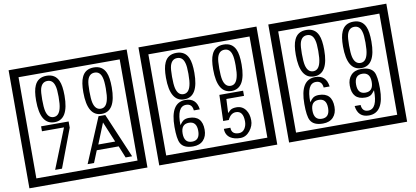

<svg xmlns="http://www.w3.org/2000/svg" viewBox="-88 -1276 3641 1682"><g transform="rotate(-10 1732.5 -435.0)"><path d="M1103 90H53V-960H1103ZM1028 15V-885H128V15ZM497 -656Q497 -442 371 -442Q244 -442 244 -656Q244 -744 265 -789Q294 -855 371 -855Q448 -855 477 -789Q497 -745 497 -656ZM444 -656Q444 -723 435 -752Q420 -809 371 -809Q322 -809 306 -752Q298 -723 298 -656Q298 -587 306 -553Q322 -488 371 -488Q419 -488 435 -554Q444 -587 444 -656ZM917 -656Q917 -442 791 -442Q664 -442 664 -656Q664 -744 685 -789Q714 -855 791 -855Q868 -855 897 -789Q917 -745 917 -656ZM864 -656Q864 -723 855 -752Q840 -809 791 -809Q742 -809 726 -752Q718 -723 718 -656Q718 -587 726 -553Q742 -488 791 -488Q839 -488 855 -554Q864 -587 864 -656ZM493 -372 364 -30H303L444 -383H248V-427H493ZM988 -30H930L887 -136H692L649 -30H592L759 -427H819ZM864 -183 788 -366 714 -183Z M2258 90H1208V-960H2258ZM2183 15V-885H1283V15ZM1652 -656Q1652 -442 1526 -442Q1399 -442 1399 -656Q1399 -744 1420 -789Q1449 -855 1526 -855Q1603 -855 1632 -789Q1652 -745 1652 -656ZM1599 -656Q1599 -723 1590 -752Q1575 -809 1526 -809Q1477 -809 1461 -752Q1453 -723 1453 -656Q1453 -587 1461 -553Q1477 -488 1526 -488Q1574 -488 1590 -554Q1599 -587 1599 -656ZM2072 -656Q2072 -442 1946 -442Q1819 -442 1819 -656Q1819 -744 1840 -789Q1869 -855 1946 -855Q2023 -855 2052 -789Q2072 -745 2072 -656ZM2019 -656Q2019 -723 2010 -752Q1995 -809 1946 -809Q1897 -809 1881 -752Q1873 -723 1873 -656Q1873 -587 1881 -553Q1897 -488 1946 -488Q1994 -488 2010 -554Q2019 -587 2019 -656ZM1654 -149Q1654 -91 1621.5 -56.5Q1589 -22 1530 -22Q1446 -22 1419 -73Q1398 -111 1398 -219Q1398 -435 1532 -435Q1630 -435 1643 -332H1590Q1585 -392 1531 -392Q1448 -392 1452 -225Q1473 -253 1483 -260Q1503 -275 1536 -275Q1654 -275 1654 -149ZM1597 -149Q1597 -233 1528 -233Q1458 -233 1458 -149Q1458 -65 1528 -65Q1597 -65 1597 -149ZM2070 -160Q2071 -111 2035.5 -67Q2000 -23 1951 -23Q1896 -23 1861 -46Q1821 -74 1821 -127H1879Q1879 -67 1945 -67Q1979 -67 1998 -97Q2015 -124 2015 -159Q2015 -253 1950 -253Q1903 -253 1877 -196H1827L1834 -427H2045V-381H1888L1882 -257Q1895 -269 1908 -281Q1927 -294 1962 -294Q2014 -294 2044 -252Q2070 -215 2070 -160Z M3413 90H2363V-960H3413ZM3338 15V-885H2438V15ZM2807 -656Q2807 -442 2681 -442Q2554 -442 2554 -656Q2554 -744 2575 -789Q2604 -855 2681 -855Q2758 -855 2787 -789Q2807 -745 2807 -656ZM2754 -656Q2754 -723 2745 -752Q2730 -809 2681 -809Q2632 -809 2616 -752Q2608 -723 2608 -656Q2608 -587 2616 -553Q2632 -488 2681 -488Q2729 -488 2745 -554Q2754 -587 2754 -656ZM3227 -656Q3227 -442 3101 -442Q2974 -442 2974 -656Q2974 -744 2995 -789Q3024 -855 3101 -855Q3178 -855 3207 -789Q3227 -745 3227 -656ZM3174 -656Q3174 -723 3165 -752Q3150 -809 3101 -809Q3052 -809 3036 -752Q3028 -723 3028 -656Q3028 -587 3036 -553Q3052 -488 3101 -488Q3149 -488 3165 -554Q3174 -587 3174 -656ZM2809 -149Q2809 -91 2776.5 -56.5Q2744 -22 2685 -22Q2601 -22 2574 -73Q2553 -111 2553 -219Q2553 -435 2687 -435Q2785 -435 2798 -332H2745Q2740 -392 2686 -392Q2603 -392 2607 -225Q2628 -253 2638 -260Q2658 -275 2691 -275Q2809 -275 2809 -149ZM2752 -149Q2752 -233 2683 -233Q2613 -233 2613 -149Q2613 -65 2683 -65Q2752 -65 2752 -149ZM3229 -238Q3229 -22 3094 -22Q2997 -22 2984 -125H3037Q3041 -65 3095 -65Q3178 -65 3175 -232Q3154 -205 3144 -197Q3124 -182 3090 -182Q2973 -182 2973 -308Q2973 -366 3005.5 -400.5Q3038 -435 3096 -435Q3180 -435 3208 -385Q3229 -346 3229 -238ZM3168 -308Q3168 -392 3098 -392Q3029 -392 3029 -308Q3029 -224 3098 -224Q3168 -224 3168 -308Z"/></g></svg>

Font: Unicode BMP Fallback SIL
Style: Regular
Weight: 400
Foundry: NRSI, SIL International
Version: Version 5.1 Based on Unicode 5.1